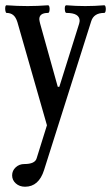

<svg xmlns="http://www.w3.org/2000/svg" viewBox="-21 -438 422 728"><path d="M74 270Q53 270 39 257.5Q25 245 25 227Q25 209 38.5 196.5Q52 184 71 184Q112 184 118 162L157 37L45 -354Q39 -373 29 -381Q19 -389 4 -389Q1 -389 -0.5 -396.5Q-2 -404 -1 -411Q0 -418 4 -418Q44 -415 84 -415Q121 -415 161 -418Q165 -418 166.5 -411Q168 -404 166.5 -396.5Q165 -389 161 -389Q128 -389 128 -365Q128 -362 129 -358Q130 -354 131 -349L198 -109H204L279 -348Q280 -352 280.5 -355Q281 -358 281 -359Q281 -389 231 -389Q227 -389 225.5 -396.5Q224 -404 225 -411Q226 -418 231 -418Q267 -415 302 -415Q338 -415 374 -418Q378 -418 379.5 -411Q381 -404 379.5 -396.5Q378 -389 374 -389Q335 -389 325 -358L146 207Q126 270 74 270Z"/></svg>

Font: Junicode Two Beta Condensed Medium
Style: Regular
Weight: 500
Width: 3
Designer: Peter S. Baker
Foundry: Briery Creek Software
Version: Version 1.053; ttfautohint (v1.8.4)